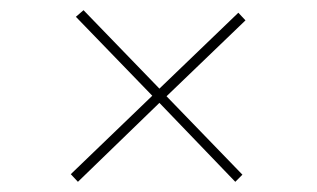

<svg xmlns="http://www.w3.org/2000/svg" viewBox="-20 -497 622 377"><path d="M442 -140 293 -295 133 -140 119 -155 279 -309 129 -464 144 -477 293 -323 448 -472 462 -457 307 -308 456 -154Z"/></svg>

Font: Literata 72pt
Style: Bold Italic
Weight: 700
Italic angle: -2°
Designer: Latin by Veronika Burian and Jose Scaglione. Greek by Irene Vlachou. Cyrillic by Vera Evstafieva
Foundry: TypeTogether
Version: Version 3.002